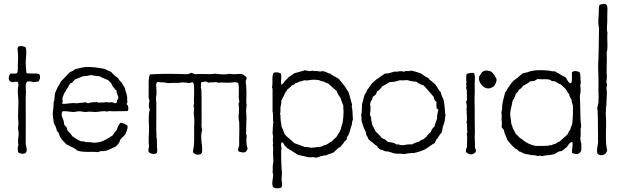

<svg xmlns="http://www.w3.org/2000/svg" viewBox="-20 -804 3247 1001"><path d="M180 -379C188 -387 192 -403 186 -416C169 -426 140 -417 118 -423C116 -440 114 -458 114 -477C114 -504 121 -532 114 -556C108 -563 86 -567 76 -561C68 -552 73 -536 74 -524C75 -506 74 -487 73 -468C72 -451 76 -434 68 -422C57 -418 46 -422 35 -420C25 -412 21 -388 33 -379C36 -378 38 -380 40 -376C49 -373 62 -382 73 -376C79 -367 74 -349 73 -338C72 -316 76 -294 76 -272C76 -245 74 -218 74 -192C75 -182 76 -172 76 -162C76 -153 74 -143 74 -133C75 -126 77 -120 77 -113C78 -107 76 -100 76 -94C75 -78 72 -63 76 -48C72 -39 71 -18 76 -9C86 -1 115 2 118 -14C122 -27 115 -43 114 -56C114 -136 115 -219 114 -294C114 -306 116 -318 115 -329C115 -346 110 -366 122 -379C132 -381 146 -379 155 -375C161 -378 172 -377 180 -379Z M645 -225C648 -229 650 -234 649 -243C646 -244 650 -253 646 -254C645 -258 640 -257 640 -263C647 -269 643 -277 643 -285V-298C641 -316 632 -333 630 -348C625 -355 619 -362 616 -372C607 -379 600 -389 593 -399C578 -407 569 -419 558 -430C548 -435 536 -437 529 -444C497 -451 464 -455 429 -455C408 -453 389 -447 370 -443C364 -435 353 -432 343 -427C328 -411 314 -395 298 -380C293 -368 286 -359 280 -348C276 -337 269 -326 266 -313C264 -305 265 -290 263 -280C263 -278 260 -275 260 -272L258 -239C257 -229 255 -219 255 -209C255 -194 260 -178 260 -164C266 -151 274 -140 276 -123C280 -118 284 -114 287 -109C293 -81 311 -67 328 -50C339 -47 346 -39 358 -36C362 -33 367 -31 372 -28C377 -26 378 -19 384 -19C411 -8 456 -15 488 -11C495 -11 499 -15 506 -16C537 -14 554 -27 575 -36C585 -37 605 -61 605 -71C611 -85 625 -92 634 -104C639 -117 647 -133 645 -148C636 -157 624 -162 608 -164C599 -154 593 -142 589 -127C581 -119 574 -108 567 -98C559 -94 553 -88 547 -85C535 -78 523 -71 509 -66C497 -62 482 -60 466 -60C456 -63 444 -63 430 -63C421 -66 412 -68 400 -68C385 -75 371 -84 358 -93C351 -104 342 -114 332 -123C331 -129 330 -134 328 -138C324 -145 316 -150 314 -157C315 -183 292 -201 306 -224C326 -226 346 -220 367 -220C375 -221 384 -224 392 -224C404 -224 416 -220 427 -220C432 -220 437 -222 443 -222C455 -222 467 -220 479 -220C499 -221 520 -228 539 -222C547 -227 556 -224 566 -224C592 -224 619 -224 645 -225ZM591 -282C590 -276 589 -269 585 -266C575 -265 570 -270 563 -271C551 -271 543 -268 534 -272C522 -268 512 -271 496 -269C490 -268 489 -272 484 -272C469 -271 453 -271 441 -266C433 -265 432 -270 425 -271C412 -267 393 -269 380 -265C355 -271 327 -260 306 -263C302 -267 307 -272 307 -277C305 -282 305 -288 306 -295C311 -306 314 -321 323 -329C323 -336 329 -339 332 -345C335 -349 336 -354 339 -358C341 -361 344 -367 348 -370C350 -372 352 -370 354 -372C360 -375 366 -387 373 -391C387 -395 399 -401 411 -406C428 -407 442 -409 455 -413C468 -409 485 -408 500 -406C513 -398 529 -393 544 -386C549 -380 555 -374 561 -369C563 -358 570 -351 577 -343C578 -342 577 -340 578 -339C580 -337 586 -335 588 -331C586 -312 607 -296 591 -282Z M1222 -17C1229 -10 1247 -8 1257 -10C1264 -14 1269 -21 1271 -31C1264 -47 1263 -73 1266 -94C1267 -102 1261 -103 1263 -111C1263 -140 1265 -166 1265 -192C1264 -212 1261 -233 1266 -253C1262 -272 1265 -292 1265 -313C1265 -337 1264 -359 1261 -376C1260 -387 1267 -390 1266 -400C1259 -408 1250 -415 1238 -419C1225 -419 1213 -417 1200 -417C1193 -417 1185 -419 1178 -419C1168 -419 1159 -416 1149 -416C1134 -416 1118 -418 1102 -420C1070 -414 1032 -421 1000 -417C991 -418 985 -422 978 -425C972 -421 964 -420 957 -417C894 -419 829 -421 762 -416C754 -400 755 -379 755 -359C756 -337 754 -315 755 -294C756 -288 759 -284 759 -277C754 -260 755 -242 762 -230C757 -225 758 -220 757 -214C754 -188 756 -159 757 -138C758 -106 752 -73 757 -44C756 -34 753 -27 754 -15C759 -2 787 4 798 -7C801 -19 800 -28 798 -39C800 -52 797 -70 798 -80C798 -82 796 -82 796 -85C793 -152 796 -207 795 -269C795 -276 793 -285 793 -293C793 -300 796 -307 796 -315C796 -325 795 -336 795 -346C795 -355 792 -366 798 -375C806 -379 816 -373 826 -375C833 -374 843 -374 852 -371C873 -370 893 -374 910 -371C925 -377 947 -374 963 -371C973 -370 976 -376 986 -375C994 -364 991 -340 992 -330C993 -306 989 -283 992 -264C991 -259 989 -256 989 -250C995 -238 990 -225 990 -212C990 -202 993 -193 993 -184V-159C994 -155 992 -152 992 -149C992 -122 993 -95 992 -69C992 -59 991 -49 990 -39C989 -29 986 -21 986 -10C995 3 1024 10 1033 -9C1038 -46 1021 -90 1034 -126C1029 -142 1031 -158 1031 -176V-185C1032 -189 1031 -194 1031 -198C1030 -241 1032 -288 1030 -334C1030 -340 1027 -343 1027 -349C1030 -356 1026 -370 1030 -376C1039 -375 1044 -378 1050 -379C1059 -380 1060 -373 1069 -373C1080 -377 1091 -373 1104 -376C1110 -377 1112 -372 1120 -373C1137 -375 1159 -372 1179 -373C1195 -374 1211 -379 1222 -371C1230 -342 1220 -302 1228 -275C1228 -269 1222 -267 1224 -260C1227 -242 1226 -226 1225 -211C1225 -204 1223 -197 1224 -190C1224 -183 1226 -175 1227 -168C1229 -126 1226 -86 1227 -44C1224 -34 1219 -28 1222 -17Z M1448 -62C1457 -62 1459 -55 1462 -48L1476 -33L1535 4C1540 4 1544 6 1549 7L1565 10C1574 12 1584 16 1595 16C1600 17 1605 15 1610 15C1617 15 1623 18 1631 18C1637 14 1647 14 1653 10C1664 11 1668 3 1678 7C1690 0 1706 -3 1719 -9C1731 -20 1741 -33 1757 -40C1759 -49 1769 -51 1771 -59C1775 -67 1782 -71 1788 -77C1789 -82 1787 -88 1790 -91C1805 -106 1805 -136 1815 -155C1813 -169 1820 -174 1820 -185C1817 -204 1820 -229 1814 -245C1813 -252 1816 -254 1815 -261C1808 -282 1804 -305 1796 -326C1795 -329 1792 -331 1790 -334L1785 -343C1773 -362 1759 -377 1746 -393C1732 -403 1714 -409 1702 -420C1689 -421 1683 -429 1672 -431C1664 -434 1655 -433 1647 -431C1635 -436 1618 -431 1609 -436C1603 -435 1600 -433 1593 -433C1586 -435 1577 -435 1571 -438C1552 -432 1533 -427 1514 -422C1505 -414 1495 -408 1484 -401C1480 -393 1470 -389 1465 -381C1463 -377 1459 -375 1457 -370C1453 -369 1450 -359 1446 -364C1443 -380 1449 -401 1445 -420C1437 -426 1419 -429 1407 -425C1395 -408 1404 -370 1398 -348C1400 -345 1401 -340 1401 -335C1400 -295 1402 -260 1401 -223C1406 -204 1401 -184 1405 -165C1402 -153 1403 -140 1402 -127C1402 -122 1401 -116 1401 -111C1401 -104 1404 -98 1404 -91C1404 -85 1402 -79 1402 -74C1402 -68 1404 -63 1404 -58C1404 -54 1402 -51 1402 -47C1402 -43 1404 -40 1404 -36C1404 -20 1403 -4 1404 13C1404 21 1406 31 1405 38C1405 45 1403 52 1402 59C1401 71 1403 82 1401 94C1402 100 1405 103 1404 111C1403 131 1393 162 1407 174C1416 179 1438 179 1446 174C1456 162 1448 145 1448 130C1448 120 1450 110 1450 100C1448 75 1446 48 1446 23C1447 17 1446 12 1446 7C1446 -6 1445 -19 1448 -31C1445 -41 1444 -53 1448 -62ZM1770 -253V-233C1771 -233 1771 -232 1771 -231C1772 -205 1769 -184 1766 -162C1760 -150 1760 -138 1755 -126C1751 -114 1740 -103 1735 -91L1721 -78C1716 -74 1713 -69 1708 -66C1706 -64 1702 -64 1700 -62L1695 -58C1692 -55 1686 -54 1683 -50C1671 -48 1662 -43 1653 -39C1632 -38 1621 -34 1601 -34C1591 -35 1583 -39 1571 -37L1514 -58C1499 -74 1480 -86 1465 -103C1459 -116 1455 -131 1448 -143C1448 -155 1444 -167 1443 -178C1442 -189 1444 -200 1440 -211C1443 -219 1442 -231 1442 -242C1443 -255 1449 -266 1446 -278C1454 -294 1463 -310 1470 -326C1473 -329 1477 -332 1478 -337C1486 -344 1495 -350 1502 -359C1510 -361 1517 -366 1522 -371C1531 -372 1537 -376 1543 -379C1550 -381 1560 -381 1565 -386C1576 -383 1587 -385 1599 -387C1610 -389 1624 -389 1639 -387C1649 -385 1655 -379 1667 -379C1674 -374 1684 -372 1692 -368C1706 -355 1720 -342 1735 -330C1739 -316 1747 -305 1755 -294C1759 -280 1765 -267 1770 -253Z M2301 -209C2300 -231 2298 -251 2295 -271C2293 -291 2281 -303 2278 -323C2269 -331 2263 -342 2257 -354C2253 -354 2254 -358 2253 -360C2241 -375 2222 -383 2212 -398C2196 -403 2187 -415 2172 -422C2156 -427 2141 -433 2123 -436C2115 -433 2107 -433 2096 -434C2090 -435 2091 -429 2084 -430C2069 -438 2052 -427 2037 -431C2020 -427 2007 -420 1986 -420L1950 -395C1937 -387 1928 -376 1917 -367C1911 -358 1905 -348 1899 -341C1895 -336 1890 -331 1890 -323C1876 -310 1876 -283 1868 -264C1866 -245 1868 -221 1863 -204C1865 -196 1865 -185 1865 -174C1871 -154 1877 -133 1887 -116C1889 -112 1887 -104 1890 -100C1894 -93 1899 -87 1901 -78C1910 -69 1922 -62 1931 -53C1936 -49 1941 -45 1947 -42C1947 -33 1956 -32 1959 -26C1970 -23 1980 -20 1989 -15C2008 -17 2024 -5 2043 -3C2050 -2 2058 -3 2065 -3C2072 -2 2079 -1 2085 -1C2103 -2 2119 -8 2137 -6C2159 -11 2180 -17 2197 -26C2214 -36 2228 -49 2246 -58L2254 -74C2255 -81 2263 -80 2264 -88C2270 -98 2277 -107 2284 -116L2289 -144C2292 -153 2296 -161 2298 -171L2303 -207C2303 -208 2303 -209 2301 -209ZM2256 -241C2256 -236 2262 -237 2264 -233C2265 -233 2265 -232 2265 -231C2263 -216 2257 -205 2259 -187C2255 -172 2248 -160 2245 -144C2236 -138 2230 -128 2226 -116C2217 -108 2208 -100 2202 -89C2196 -87 2193 -83 2189 -78C2180 -77 2173 -73 2167 -67C2153 -63 2140 -58 2128 -51C2109 -53 2096 -49 2081 -47C2067 -46 2060 -53 2046 -51C2036 -60 2020 -62 2003 -64C1998 -67 1993 -71 1989 -77C1981 -78 1977 -82 1970 -85C1961 -99 1946 -109 1936 -122C1932 -133 1927 -142 1921 -151C1920 -165 1913 -174 1915 -192C1914 -198 1909 -199 1909 -206C1910 -223 1915 -244 1909 -260C1911 -264 1911 -268 1912 -272C1915 -281 1924 -286 1923 -299C1929 -303 1935 -307 1940 -312C1941 -317 1945 -320 1945 -326C1956 -333 1966 -343 1973 -354C1987 -361 1999 -368 2011 -376C2032 -376 2049 -380 2065 -386C2078 -383 2090 -387 2106 -386C2118 -381 2134 -379 2150 -378C2158 -371 2183 -359 2188 -359C2207 -340 2223 -319 2241 -299C2242 -286 2248 -279 2256 -272C2254 -260 2256 -254 2256 -241Z M2409 -12C2416 -4 2425 1 2440 1C2449 -4 2460 -5 2461 -17C2464 -17 2461 -19 2461 -21C2460 -27 2457 -30 2456 -36C2457 -54 2455 -71 2455 -88C2454 -95 2456 -103 2456 -110C2456 -146 2454 -188 2455 -228C2455 -259 2453 -289 2455 -318V-346C2455 -353 2454 -363 2455 -373C2455 -390 2459 -408 2451 -423C2439 -427 2426 -421 2414 -420C2408 -405 2411 -386 2412 -375C2412 -371 2410 -368 2410 -365C2410 -362 2412 -359 2412 -356C2412 -353 2410 -349 2410 -346L2414 -332C2415 -318 2413 -303 2415 -288C2416 -280 2410 -278 2410 -271L2414 -252C2409 -225 2419 -189 2412 -165C2419 -155 2412 -132 2417 -119C2417 -113 2413 -111 2414 -103C2418 -84 2413 -56 2415 -39C2412 -31 2408 -24 2409 -12ZM2569 -385C2570 -398 2561 -401 2560 -409C2555 -418 2547 -424 2541 -431C2532 -433 2520 -438 2510 -436C2503 -435 2500 -430 2494 -430C2489 -418 2478 -411 2477 -398C2476 -389 2480 -375 2488 -365C2496 -354 2508 -344 2524 -343C2540 -342 2556 -355 2556 -355C2556 -355 2567 -372 2569 -385Z M2962 -8C2969 -2 2980 -2 2989 0C2996 -4 3005 -6 3008 -14C3014 -26 3009 -44 3011 -55C3007 -62 3007 -74 3005 -83C3009 -98 3007 -112 3007 -129C3006 -137 3011 -139 3010 -146C3003 -199 3007 -251 3003 -306C3008 -321 3008 -344 3005 -359C3007 -363 3007 -370 3008 -375C3005 -391 3008 -414 3002 -427C2993 -434 2970 -437 2962 -427C2960 -420 2963 -410 2962 -400C2962 -389 2962 -374 2956 -369C2941 -373 2937 -390 2928 -402C2917 -405 2909 -411 2901 -416C2893 -422 2882 -425 2874 -432C2861 -431 2851 -434 2841 -436C2803 -440 2759 -440 2729 -427C2720 -426 2712 -423 2704 -421C2689 -408 2675 -395 2658 -384C2650 -375 2641 -366 2635 -354C2626 -345 2622 -331 2613 -321C2608 -294 2597 -271 2598 -238C2596 -232 2596 -224 2594 -217C2597 -207 2595 -195 2595 -183C2596 -169 2598 -156 2595 -143C2597 -134 2606 -132 2608 -123C2610 -103 2621 -92 2625 -74C2631 -66 2638 -59 2644 -52C2649 -43 2660 -39 2665 -30C2668 -27 2676 -28 2677 -23C2681 -21 2683 -17 2687 -14C2695 -14 2698 -9 2704 -8C2707 -2 2718 -5 2721 0C2734 -1 2742 3 2751 5C2764 4 2774 6 2783 10C2791 5 2798 8 2806 10C2825 4 2851 6 2869 0C2878 -4 2885 -9 2893 -14C2898 -16 2904 -15 2909 -17C2918 -23 2925 -30 2934 -36C2943 -46 2947 -62 2964 -64C2968 -48 2961 -22 2962 -8ZM2967 -254C2968 -219 2967 -193 2964 -162C2962 -149 2954 -141 2953 -127C2947 -122 2943 -114 2940 -105C2927 -91 2911 -80 2898 -66C2888 -64 2881 -59 2874 -53C2866 -53 2861 -51 2857 -47C2848 -48 2842 -46 2835 -44C2809 -44 2787 -41 2764 -45C2743 -51 2725 -59 2710 -71L2699 -80C2697 -82 2695 -82 2693 -83C2685 -89 2677 -100 2668 -107C2664 -117 2660 -126 2654 -134C2652 -143 2650 -151 2646 -157C2645 -172 2643 -183 2641 -197C2636 -223 2649 -250 2652 -277C2659 -289 2666 -299 2669 -315C2675 -321 2683 -326 2685 -336C2695 -341 2702 -349 2709 -358C2723 -363 2733 -372 2745 -380C2750 -380 2755 -382 2762 -381C2771 -383 2775 -390 2784 -392C2808 -388 2845 -397 2857 -381C2866 -382 2871 -380 2877 -378C2884 -377 2884 -371 2890 -370C2893 -367 2899 -366 2904 -364L2929 -340C2930 -334 2937 -333 2937 -326C2940 -321 2944 -318 2947 -313C2949 -303 2953 -293 2959 -287C2960 -273 2964 -264 2967 -254Z M3105 -778C3104 -772 3102 -766 3102 -760C3101 -752 3102 -744 3102 -741C3101 -718 3098 -695 3100 -677C3101 -669 3103 -660 3103 -651C3103 -632 3102 -613 3102 -593C3102 -562 3101 -529 3100 -500C3098 -472 3098 -436 3100 -402C3101 -381 3100 -360 3100 -338C3099 -335 3099 -332 3100 -330C3101 -315 3101 -288 3100 -270C3099 -261 3096 -252 3094 -243C3094 -236 3096 -228 3096 -221C3098 -173 3097 -116 3098 -59C3095 -51 3096 -38 3093 -30C3093 -19 3091 -5 3098 0C3116 13 3147 1 3145 -26C3145 -28 3143 -28 3143 -30C3134 -90 3143 -147 3139 -196C3138 -205 3138 -213 3139 -223C3139 -232 3138 -242 3141 -251C3141 -275 3144 -299 3144 -322C3144 -329 3142 -336 3142 -342C3142 -350 3143 -356 3145 -363C3144 -369 3141 -374 3141 -380C3143 -387 3144 -395 3144 -404C3140 -445 3146 -489 3143 -533C3145 -537 3145 -541 3146 -544C3149 -572 3144 -606 3147 -633C3142 -650 3145 -668 3146 -688V-721C3146 -739 3148 -759 3146 -770C3145 -775 3142 -778 3139 -782C3127 -786 3113 -782 3105 -778Z"/></svg>

Font: FuturaRener
Style: Light
Weight: 300
Designer: BSozoo
Foundry: BSozoo
Version: Version 1.0